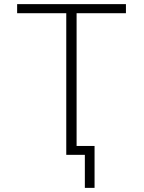

<svg xmlns="http://www.w3.org/2000/svg" viewBox="-20 -750 698 930"><path d="M438 -43V160H391V0H351H331H301V-686H63V-730H590V-686H351V-43Z"/></svg>

Font: Mplus 1p Light
Style: Regular
Weight: 300
Version: Version 1.061